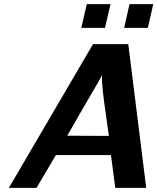

<svg xmlns="http://www.w3.org/2000/svg" viewBox="-20 -911 763 931"><path d="M374 -776 401 -891H516L489 -776ZM582 -776 608 -891H723L697 -776ZM23 0 431 -697H602L689 0H539L518 -159H251L157 0ZM306 -253 508 -252Q504 -283 494 -351.5Q484 -420 478.5 -469.5Q473 -519 475 -547Q463 -524 442 -488Q421 -452 382.5 -386Q344 -320 306 -253Z"/></svg>

Font: Coval
Style: ExtraBold Italic
Weight: 800
Foundry: Context Ltd
Version: Version 001.000